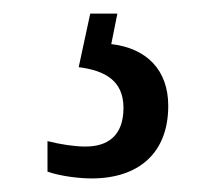

<svg xmlns="http://www.w3.org/2000/svg" viewBox="-20 -29 324 283"><path d="M115 234C184 234 228 197 228 127C228 74 196 42 144 36L153 -9H113L96 70C135 75 162 90 162 130C162 170 140 187 106 187C90 187 70 184 50 179V224C70 231 98 234 115 234Z"/></svg>

Font: Noto Serif Devanagari Condensed
Style: Regular
Weight: 400
Width: 3
Designer: Universal Thirst, Indian Type Foundry and the Monotype Design Team
Foundry: Monotype Imaging Inc.
Version: Version 2.004